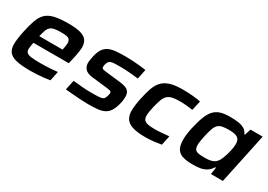

<svg xmlns="http://www.w3.org/2000/svg" viewBox="-2 -1095 2345 1681"><g transform="rotate(30 1170.5 -255.0)"><path d="M270 8Q180 8 128.5 -5Q77 -18 55.5 -47Q34 -76 34 -123Q34 -149 38.5 -182.5Q43 -216 51 -254Q67 -331 85.5 -382.5Q104 -434 135 -463.5Q166 -493 219.5 -505.5Q273 -518 359 -518Q439 -518 483 -505Q527 -492 546 -465Q565 -438 565 -395Q565 -377 561.5 -355Q558 -333 553.5 -307Q549 -281 542 -254L533 -218H176Q172 -198 169 -181Q166 -164 166 -151Q166 -128 178.5 -115.5Q191 -103 223.5 -98.5Q256 -94 315 -94Q340 -94 370.5 -95Q401 -96 432.5 -98.5Q464 -101 489 -104L469 -8Q445 -4 411 0Q377 4 340.5 6Q304 8 270 8ZM191 -294H427L429 -305Q432 -323 434.5 -336.5Q437 -350 437 -362Q437 -387 426.5 -399.5Q416 -412 395 -415.5Q374 -419 341 -419Q299 -419 274 -414Q249 -409 233.5 -395.5Q218 -382 209 -357.5Q200 -333 191 -294Z M860 8Q824 8 782 5.5Q740 3 699.5 -0.5Q659 -4 626 -7L647 -105Q676 -103 701 -100.5Q726 -98 749 -96Q772 -94 794.5 -93.5Q817 -93 840 -93Q890 -93 916.5 -95.5Q943 -98 954 -107.5Q965 -117 971 -139Q974 -149 976 -156Q978 -163 978 -168Q978 -187 966 -190.5Q954 -194 923 -198L772 -215Q719 -222 698 -246.5Q677 -271 677 -308Q677 -317 680 -335Q683 -353 687 -373Q698 -425 718.5 -454.5Q739 -484 769.5 -497.5Q800 -511 843 -514.5Q886 -518 941 -518Q975 -518 1013 -515.5Q1051 -513 1085.5 -509.5Q1120 -506 1144 -502L1124 -404Q1093 -408 1059.5 -411Q1026 -414 997.5 -415.5Q969 -417 951 -417Q909 -417 883 -416Q857 -415 842 -408.5Q827 -402 819 -384Q815 -376 812 -364.5Q809 -353 809 -345Q809 -327 818.5 -323Q828 -319 861 -315L1010 -298Q1042 -294 1064.5 -285Q1087 -276 1098.5 -258Q1110 -240 1110 -208Q1110 -197 1108.5 -180Q1107 -163 1102 -144Q1089 -90 1069.5 -59.5Q1050 -29 1021.5 -14.5Q993 0 953 4Q913 8 860 8Z M1438 8Q1352 8 1304 -8Q1256 -24 1236.5 -56Q1217 -88 1217 -135Q1217 -153 1221 -189.5Q1225 -226 1235 -269Q1248 -330 1264 -376.5Q1280 -423 1308.5 -454.5Q1337 -486 1385.5 -502Q1434 -518 1513 -518Q1561 -518 1610.5 -514Q1660 -510 1696 -502L1674 -405Q1649 -409 1613.5 -412.5Q1578 -416 1545 -416Q1496 -416 1466.5 -409Q1437 -402 1418.5 -384Q1400 -366 1389 -334.5Q1378 -303 1366 -255Q1360 -226 1356 -203Q1352 -180 1352 -163Q1352 -135 1364 -120Q1376 -105 1403.5 -99.5Q1431 -94 1476 -94Q1507 -94 1546 -97.5Q1585 -101 1616 -104L1596 -8Q1564 -2 1521 3Q1478 8 1438 8Z M1916 8Q1852 8 1812 -5Q1772 -18 1753.5 -50.5Q1735 -83 1735 -140Q1735 -164 1738.5 -194.5Q1742 -225 1750 -261Q1767 -337 1786.5 -387.5Q1806 -438 1833 -466.5Q1860 -495 1898.5 -506.5Q1937 -518 1993 -518Q2037 -518 2073.5 -513Q2110 -508 2136.5 -493Q2163 -478 2175 -448H2182L2202 -510H2325L2217 0H2096L2107 -70H2099Q2078 -36 2049.5 -19Q2021 -2 1986.5 3Q1952 8 1916 8ZM1978 -96Q2013 -96 2037 -101.5Q2061 -107 2076.5 -118.5Q2092 -130 2103 -147Q2110 -159 2117.5 -177Q2125 -195 2131.5 -216Q2138 -237 2143.5 -259Q2149 -281 2151.5 -301Q2154 -321 2154 -336Q2154 -379 2129 -396.5Q2104 -414 2042 -414Q2000 -414 1974 -408.5Q1948 -403 1931.5 -387Q1915 -371 1904 -339.5Q1893 -308 1881 -255Q1875 -225 1871.5 -203Q1868 -181 1868 -163Q1868 -134 1878.5 -119.5Q1889 -105 1913 -100.5Q1937 -96 1978 -96Z"/></g></svg>

Font: Saira Expanded SemiBold
Style: Italic
Weight: 600
Width: 7
Italic angle: -12°
Designer: Hector Gatti with collaboration of the Omnibus-Type team
Foundry: Omnibus-Type
Version: Version 1.101